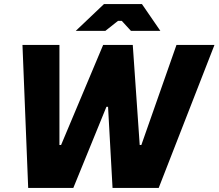

<svg xmlns="http://www.w3.org/2000/svg" viewBox="-20 -920 1070 940"><path d="M118 0H339L501 -397H509L531 0H757L1030 -700H844L672 -210H664L630 -700H485L279 -210H271V-700H90ZM351 -769H496L558 -818H576L621 -769H765L675 -900H489Z"/></svg>

Font: Fixel Display ExtraBold
Style: Italic
Weight: 800
Italic angle: -10°
Designer: AlfaBravo + MacPaw
Foundry: Kyrylo Tkachov, Marchela Mozhyna, Serhii Makarenko, Maria Weinstein, Zakhar Kryvoshyya
Version: Version 1.210;Glyphs 3.2 (3217)